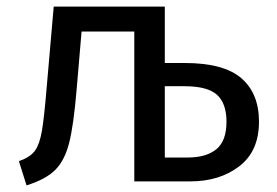

<svg xmlns="http://www.w3.org/2000/svg" viewBox="-20 -547 836 579"><path d="M761 -180Q761 -91 701.5 -45.5Q642 0 554 0H385V-452H226L211 -276Q202 -169 188.5 -116Q175 -63 146.5 -34.5Q118 -6 60 12L37 -61Q71 -73 85 -92Q99 -111 106 -150Q113 -189 121 -286L142 -527H477V-357H537Q655 -357 708 -311Q761 -265 761 -180ZM663 -180Q663 -235 634.5 -261Q606 -287 536 -287H477V-72H546Q602 -72 632.5 -97Q663 -122 663 -180Z"/></svg>

Font: Fira GO
Style: Regular
Weight: 400
Designer: Carrois Corporate
Foundry: Carrois Corporate GbR
Version: Version 0.300